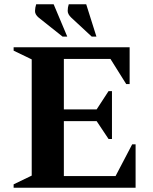

<svg xmlns="http://www.w3.org/2000/svg" viewBox="-20 -882 721 902"><path d="M44 0V-16L129 -57V-603L44 -644V-660H589V-487H573L499 -605H280V-368H434L490 -454H506V-229H490L434 -313H280V-55H523L601 -204H617V0ZM274 -710 162 -799Q144 -814 144.5 -830.5Q145 -847 150 -862H232L296 -710ZM411 -710 315 -799Q298 -815 298 -831Q298 -847 303 -862H385L433 -710Z"/></svg>

Font: Spectral
Style: Bold
Weight: 700
Designer: Jean-Baptiste Levee
Foundry: Production Type
Version: Version 2.001